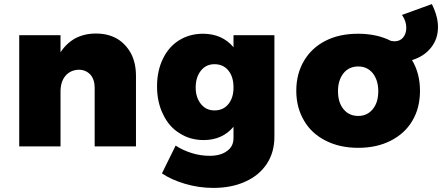

<svg xmlns="http://www.w3.org/2000/svg" viewBox="-20 -716 2172 939"><path d="M552 -527C522 -544 488 -552 449 -552C411 -552 378 -544 349 -529C320 -513 295 -490 276 -460V-544H74V0H276V-269C276 -300 284 -326 300 -345C316 -364 338 -374 365 -375C388 -375 407 -367 422 -351C436 -335 443 -314 443 -287V0H645V-345C645 -386 637 -423 621 -454C604 -485 581 -510 552 -527Z M1322 -544H1122V-485C1085 -529 1035 -551 972 -551C929 -551 890 -540 856 -519C822 -498 796 -468 777 -429C758 -390 748 -345 748 -294C748 -242 758 -196 778 -156C797 -116 824 -85 859 -64C893 -42 932 -31 976 -31C1037 -31 1086 -53 1122 -96V-41C1122 -14 1112 7 1091 22C1070 38 1042 46 1006 46C977 46 948 42 919 33C890 24 863 12 839 -4L772 132C803 153 841 170 885 183C929 196 975 203 1023 203C1082 203 1135 193 1180 172C1225 152 1260 123 1285 85C1310 47 1322 3 1322 -47ZM1097 -207C1080 -186 1057 -176 1029 -176C1002 -176 980 -186 963 -207C946 -228 937 -255 937 -288C937 -322 946 -350 963 -371C980 -392 1002 -402 1029 -402C1057 -402 1080 -392 1097 -371C1114 -350 1122 -323 1122 -288C1122 -255 1114 -228 1097 -207Z M2122 -584C2122 -619 2112 -656 2092 -696L1946 -643C1960 -623 1967 -602 1967 -580C1967 -561 1962 -546 1952 -533C1941 -520 1927 -514 1909 -514C1906 -514 1900 -515 1892 -516C1847 -539 1793 -551 1732 -551C1671 -551 1618 -540 1573 -517C1527 -494 1492 -461 1467 -419C1442 -377 1429 -328 1429 -272C1429 -217 1442 -168 1467 -126C1492 -83 1527 -51 1573 -28C1618 -5 1671 7 1732 7C1793 7 1846 -5 1891 -28C1936 -51 1972 -83 1997 -126C2022 -168 2034 -217 2034 -272C2034 -329 2021 -379 1995 -422C2034 -434 2065 -454 2088 -483C2111 -512 2122 -545 2122 -584ZM1803 -182C1785 -160 1761 -149 1732 -149C1702 -149 1678 -160 1660 -182C1642 -204 1633 -233 1633 -270C1633 -306 1642 -335 1660 -358C1678 -380 1702 -391 1732 -391C1761 -391 1785 -380 1803 -358C1821 -335 1830 -306 1830 -270C1830 -233 1821 -204 1803 -182Z"/></svg>

Font: Argentum Sans ExtraBold
Style: Regular
Weight: 800
Designer: Julieta Ulanovsky
Foundry: Julieta Ulanovsky
Version: Version 5.001;February 15, 2019;FontCreator 11.5.0.2425 64-b